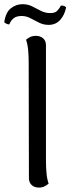

<svg xmlns="http://www.w3.org/2000/svg" viewBox="-39 -871 332 903"><path d="M143.1 11.2Q123.1 11.2 110 -0.8Q97 -12.8 97 -33.4L95.9 -577.4Q95.9 -606.9 93.5 -634.5Q91.1 -662.1 83.5 -684.2Q89.2 -689.5 101.1 -696Q112.9 -702.4 130.1 -702.4Q150.1 -702.4 163.7 -690.9Q177.2 -679.4 177.2 -658.2V-114.2Q177.2 -85.2 179.7 -57.1Q182.1 -29.1 189.7 -7.4Q183.9 -2.1 172.1 4.6Q160.2 11.2 143.1 11.2ZM272 -836.4Q265 -800.3 243.9 -777.2Q222.8 -754 189.8 -754Q165.4 -754 144.5 -764.5Q123.6 -774.9 104 -785.4Q84.5 -795.8 62.6 -795.8Q39 -795.8 25.5 -785.4Q12 -774.9 5.1 -756.6Q-0.4 -755.6 -7.2 -758.7Q-14.1 -761.7 -19 -766.2Q-12.4 -812.9 12.2 -832.1Q36.8 -851.3 67 -851.3Q92.5 -851.3 112.8 -840.8Q133.2 -830.4 153.5 -819.9Q173.8 -809.5 197.2 -809.5Q219.9 -809.5 229.8 -819.9Q239.8 -830.3 247.8 -844.9Q256.2 -844.9 261.7 -843.2Q267.1 -841.4 272 -836.4Z"/></svg>

Font: Arima Thin
Style: Regular
Weight: 100
Designer: Joana Correia and Natanael Gama
Foundry: NDISCOVER
Version: Version 1.101;gftools[0.9.23]